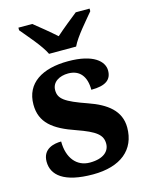

<svg xmlns="http://www.w3.org/2000/svg" viewBox="-117 -840 721 925"><g transform="rotate(-15 244.0 -378.0)"><path d="M176 -606H311C332 -651 390 -715 421 -753V-766H352C324 -744 273 -703 243 -676C213 -703 163 -744 135 -766H66V-753C97 -715 155 -651 176 -606ZM231 10C369 10 448 -55 448 -166C448 -250 385 -296 296 -327C187 -365 159 -386 159 -429C159 -470 197 -491 240 -491C298 -491 328 -452 328 -386C401 -386 430 -410 430 -455C430 -501 381 -548 255 -548C126 -548 40 -496 40 -389C40 -299 99 -254 207 -217C301 -184 330 -161 330 -117C330 -80 300 -49 231 -49C166 -49 123 -100 123 -183C88 -183 30 -172 30 -107C30 -40 86 10 231 10Z"/></g></svg>

Font: Noto Serif NP Hmong
Style: Bold
Weight: 700
Designer: Dalton Maag Ltd
Foundry: Dalton Maag Ltd
Version: Version 1.001